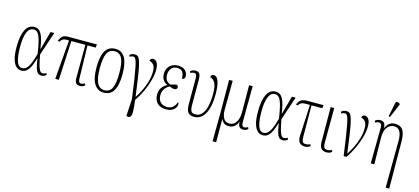

<svg xmlns="http://www.w3.org/2000/svg" viewBox="-75 -1453 5099 2339"><g transform="rotate(15 2474.0 -283.5)"><path d="M182 10Q145 10 116 -15.5Q87 -41 69.5 -99.5Q52 -158 52 -257Q52 -395 89.5 -470Q127 -545 200 -545Q259 -545 290 -488.5Q321 -432 339 -303H341L405 -536H452L353 -239Q365 -169 376 -126.5Q387 -84 397 -62Q407 -40 417.5 -32.5Q428 -25 441 -25Q453 -25 463.5 -29Q474 -33 485 -40L494 -18Q466 6 433 6Q402 6 384.5 -13Q367 -32 356 -73Q345 -114 334 -182H332Q318 -135 299.5 -91Q281 -47 253 -18.5Q225 10 182 10ZM183 -22Q214 -22 236 -42.5Q258 -63 273.5 -96Q289 -129 300.5 -166Q312 -203 322 -236Q301 -381 275.5 -447Q250 -513 202 -513Q145 -513 119 -449Q93 -385 93 -266Q93 -154 113.5 -88Q134 -22 183 -22Z M608 0 649 -495H612Q587 -495 571.5 -485Q556 -475 538 -450L517 -457Q529 -482 541 -499.5Q553 -517 572 -526.5Q591 -536 623 -536H990L985 -495H882L892 -69Q893 -50 901 -37.5Q909 -25 927 -25Q942 -25 951.5 -29.5Q961 -34 972 -40L981 -18Q967 -5 953 0.5Q939 6 920 6Q881 6 866.5 -16Q852 -38 853 -79L855 -495H678L653 0Z M1221 10Q1143 10 1100 -57.5Q1057 -125 1057 -267Q1057 -406 1097.5 -474.5Q1138 -543 1223 -543Q1385 -543 1385 -267Q1385 -123 1343 -56.5Q1301 10 1221 10ZM1222 -21Q1290 -21 1317 -84Q1344 -147 1344 -267Q1344 -390 1316.5 -451Q1289 -512 1221 -512Q1153 -512 1125.5 -451Q1098 -390 1098 -267Q1098 -146 1127.5 -83.5Q1157 -21 1222 -21Z M1573 215 1562 212 1574 -4Q1555 -145 1541 -238Q1527 -331 1516 -385.5Q1505 -440 1495.5 -466.5Q1486 -493 1476.5 -500.5Q1467 -508 1455 -508Q1448 -508 1437 -505.5Q1426 -503 1413 -493L1404 -515Q1416 -525 1432 -532Q1448 -539 1467 -539Q1487 -539 1502 -530.5Q1517 -522 1529 -495Q1541 -468 1553 -413.5Q1565 -359 1578.5 -268Q1592 -177 1610 -40Q1638 -81 1667 -139Q1696 -197 1715.5 -263Q1735 -329 1735 -396Q1735 -449 1714.5 -475.5Q1694 -502 1661 -509Q1662 -525 1672 -534.5Q1682 -544 1697 -544Q1728 -544 1747.5 -514.5Q1767 -485 1767 -425Q1767 -364 1747.5 -290.5Q1728 -217 1693 -142.5Q1658 -68 1614 -3Q1627 92 1627 141.5Q1627 191 1613.5 206.5Q1600 222 1573 215Z M2005 10Q1937 10 1896.5 -28Q1856 -66 1856 -137Q1856 -192 1883 -228Q1910 -264 1945 -279V-282Q1909 -297 1889.5 -327Q1870 -357 1870 -403Q1870 -448 1889.5 -479Q1909 -510 1941 -526.5Q1973 -543 2012 -543Q2075 -543 2105 -512Q2135 -481 2135 -439Q2135 -422 2126.5 -411.5Q2118 -401 2098 -401Q2098 -455 2078.5 -484Q2059 -513 2010 -513Q1959 -513 1934.5 -479.5Q1910 -446 1910 -403Q1910 -349 1934.5 -324.5Q1959 -300 1984 -296Q2001 -302 2023 -307.5Q2045 -313 2061 -313Q2066 -310 2071 -303.5Q2076 -297 2076 -286Q2076 -274 2067.5 -264.5Q2059 -255 2042 -255Q2028 -255 2013.5 -259Q1999 -263 1979 -271Q1963 -264 1943.5 -247Q1924 -230 1910 -203Q1896 -176 1896 -139Q1896 -82 1927.5 -51.5Q1959 -21 2011 -21Q2054 -21 2082 -44Q2110 -67 2127 -114Q2131 -110 2134 -103.5Q2137 -97 2137 -84Q2137 -68 2124.5 -46Q2112 -24 2083 -7Q2054 10 2005 10Z M2360 10Q2306 10 2282.5 -20Q2259 -50 2259 -127V-451Q2259 -481 2250.5 -494.5Q2242 -508 2224 -508Q2215 -508 2204.5 -505.5Q2194 -503 2179 -494L2170 -515Q2198 -539 2234 -539Q2274 -539 2287 -513.5Q2300 -488 2300 -451V-132Q2300 -70 2313.5 -46.5Q2327 -23 2366 -23Q2418 -23 2450.5 -62Q2483 -101 2498 -168.5Q2513 -236 2513 -322Q2513 -415 2489.5 -457Q2466 -499 2425 -509Q2427 -528 2438.5 -536Q2450 -544 2462 -544Q2504 -544 2524 -485Q2544 -426 2544 -324Q2544 -162 2495 -76Q2446 10 2360 10Z M2656 239 2659 -134 2657 -536H2702L2699 -166Q2699 -106 2722 -64.5Q2745 -23 2796 -23Q2836 -23 2861.5 -47.5Q2887 -72 2899.5 -111Q2912 -150 2911 -193L2909 -536H2954L2951 -78Q2951 -25 2987 -25Q2995 -25 3005.5 -28.5Q3016 -32 3030 -40L3039 -18Q3012 6 2978 6Q2912 6 2913 -74H2911Q2896 -36 2868.5 -13Q2841 10 2797 10Q2753 10 2731 -11.5Q2709 -33 2701 -53H2700L2701 239Z M3226 10Q3189 10 3160 -15.5Q3131 -41 3113.5 -99.5Q3096 -158 3096 -257Q3096 -395 3133.5 -470Q3171 -545 3244 -545Q3303 -545 3334 -488.5Q3365 -432 3383 -303H3385L3449 -536H3496L3397 -239Q3409 -169 3420 -126.5Q3431 -84 3441 -62Q3451 -40 3461.5 -32.5Q3472 -25 3485 -25Q3497 -25 3507.5 -29Q3518 -33 3529 -40L3538 -18Q3510 6 3477 6Q3446 6 3428.5 -13Q3411 -32 3400 -73Q3389 -114 3378 -182H3376Q3362 -135 3343.5 -91Q3325 -47 3297 -18.5Q3269 10 3226 10ZM3227 -22Q3258 -22 3280 -42.5Q3302 -63 3317.5 -96Q3333 -129 3344.5 -166Q3356 -203 3366 -236Q3345 -381 3319.5 -447Q3294 -513 3246 -513Q3189 -513 3163 -449Q3137 -385 3137 -266Q3137 -154 3157.5 -88Q3178 -22 3227 -22Z M3758 10Q3713 10 3689 -16Q3665 -42 3668 -105L3687 -496H3632Q3595 -496 3577.5 -486Q3560 -476 3542 -451L3521 -458Q3533 -483 3545.5 -500Q3558 -517 3580.5 -526.5Q3603 -536 3643 -536H3849L3843 -496H3707L3709 -101Q3709 -64 3718 -42.5Q3727 -21 3761 -21Q3775 -21 3788 -24Q3801 -27 3815 -36L3825 -14Q3801 10 3758 10Z M4030 10Q3985 10 3962.5 -16Q3940 -42 3940 -105L3938 -536H3983L3981 -101Q3980 -64 3989.5 -42.5Q3999 -21 4034 -21Q4047 -21 4060 -24Q4073 -27 4088 -36L4097 -14Q4073 10 4030 10Z M4245 0Q4226 -143 4211.5 -236Q4197 -329 4186 -384.5Q4175 -440 4165.5 -466.5Q4156 -493 4146.5 -500.5Q4137 -508 4125 -508Q4118 -508 4107 -505.5Q4096 -503 4083 -493L4074 -515Q4086 -525 4102 -532Q4118 -539 4137 -539Q4157 -539 4172 -530.5Q4187 -522 4199 -495Q4211 -468 4223 -413.5Q4235 -359 4248.5 -268Q4262 -177 4280 -40Q4308 -81 4337 -139Q4366 -197 4385.5 -263Q4405 -329 4405 -396Q4405 -449 4384.5 -475.5Q4364 -502 4331 -509Q4332 -525 4342 -534.5Q4352 -544 4367 -544Q4398 -544 4417.5 -514.5Q4437 -485 4437 -425Q4437 -364 4417 -290.5Q4397 -217 4362 -142Q4327 -67 4282 0Z M4839 239 4843 -360Q4843 -429 4820.5 -469.5Q4798 -510 4746 -510Q4695 -510 4660.5 -466.5Q4626 -423 4627 -330L4632 0H4587L4592 -451Q4592 -481 4582.5 -494.5Q4573 -508 4554 -508Q4545 -508 4534 -505Q4523 -502 4509 -493L4500 -515Q4529 -539 4564 -539Q4599 -539 4615 -518Q4631 -497 4631 -458H4633Q4652 -498 4678.5 -520.5Q4705 -543 4751 -543Q4818 -543 4848.5 -499Q4879 -455 4880 -360L4884 239ZM4666 -605 4649 -613 4685 -785Q4689 -807 4707.5 -805.5Q4726 -804 4741 -792V-780Z"/></g></svg>

Font: Noto Serif ExtraCondensed ExtraLight
Style: Regular
Weight: 200
Width: 2
Designer: Monotype Design Team
Foundry: Monotype Imaging Inc.
Version: Version 2.015